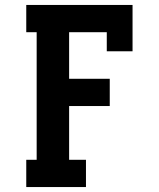

<svg xmlns="http://www.w3.org/2000/svg" viewBox="-20 -755 640 775"><path d="M86 0V-110H128V-625H86V-735H515V-548H411V-625H259V-437H423V-327H259V-110H327V0Z"/></svg>

Font: Iosevka HT Extrabold Extended
Style: Regular
Weight: 800
Width: 7
Monospace: yes
Designer: Belleve Invis
Foundry: Belleve Invis
Version: Version 32.3.0; ttfautohint (v1.8.4)